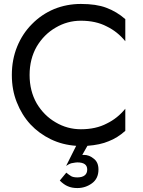

<svg xmlns="http://www.w3.org/2000/svg" viewBox="-20 -730 725 973"><path d="M166 -206Q203 -144 262 -110Q321 -75 390 -75Q466 -75 521 -104Q575 -130 615 -179V-67Q575 -31 530 -14Q488 4 423 9L397 55Q397 55 402 55Q402 55 406 55Q432 55 455 74Q479 92 479 129Q479 175 446 199Q413 223 372 223Q344 223 324 214Q304 206 283 185L316 145Q328 155 341 163Q352 169 372 169Q397 169 410 158Q422 148 422 129Q422 93 372 93Q364 93 349 96Q336 97 318 109L315 111L366 9Q296 4 238 -24Q178 -53 134 -100Q90 -148 65 -212Q40 -274 40 -350Q40 -428 67 -494Q94 -560 142 -608Q190 -657 254 -684Q318 -710 390 -710Q468 -710 518 -691Q572 -671 615 -633V-521Q575 -570 521 -596Q466 -625 390 -625Q321 -625 262 -590Q203 -556 166 -494Q130 -431 130 -350Q130 -269 166 -206Z"/></svg>

Font: jost-mod-400
Style: Regular
Weight: 400
Version: Version 3.200; ttfautohint (v0.97) -l 8 -r 50 -G 200 -x 14 -